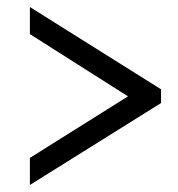

<svg xmlns="http://www.w3.org/2000/svg" viewBox="-20 -631 505 546"><path d="M65 -105 438 -338V-377L65 -611V-534L344 -357L65 -182Z"/></svg>

Font: Noto Serif Tamil Condensed
Style: Bold Italic
Weight: 700
Width: 3
Italic angle: -12°
Designer: Indian Type Foundry, Tom Grace, and the Monotype Design Team
Foundry: Monotype Imaging Inc.
Version: Version 2.003